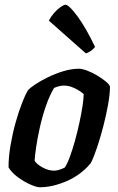

<svg xmlns="http://www.w3.org/2000/svg" viewBox="-20 -790 496 810"><path d="M148 0Q134 0 107 -12Q80 -24 54 -43.5Q28 -63 16 -84Q16 -128 24.5 -177.5Q33 -227 46 -273.5Q59 -320 73 -355.5Q87 -391 97 -408Q106 -419 129.5 -434.5Q153 -450 184 -465Q215 -480 248.5 -490Q282 -500 313 -500Q327 -500 348 -492Q369 -484 390 -471.5Q411 -459 426 -446.5Q441 -434 444 -425Q444 -394 436 -349Q428 -304 415.5 -256Q403 -208 389 -166.5Q375 -125 363 -102Q323 -53 262.5 -26.5Q202 0 148 0ZM209 -70Q218 -70 229.5 -73.5Q241 -77 253 -83Q263 -97 274 -126.5Q285 -156 295.5 -193.5Q306 -231 314.5 -270Q323 -309 328 -341.5Q333 -374 333 -393Q316 -408 293.5 -418.5Q271 -429 250 -429Q231 -429 208 -419Q188 -385 173 -341Q158 -297 148 -252Q138 -207 132.5 -169.5Q127 -132 126 -112Q135 -97 159.5 -83.5Q184 -70 209 -70ZM342 -565 186 -703Q194 -719 207.5 -734.5Q221 -750 235 -760Q249 -770 256 -770Q271 -770 307 -721Q343 -672 381 -592Q375 -584 364.5 -576Q354 -568 342 -565Z"/></svg>

Font: Texturina 72pt 72pt Regular
Style: Bold Italic
Weight: 700
Italic angle: -11°
Designer: Guillermo Torres Carreño
Foundry: Omnibus-Type
Version: Version 1.002; ttfautohint (v1.8.3)